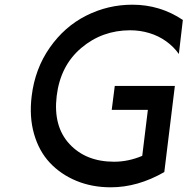

<svg xmlns="http://www.w3.org/2000/svg" viewBox="-20 -780 799 818"><path d="M535 -651Q415 -651 326 -575.5Q237 -500 221.5 -371Q206 -242 276 -166.5Q346 -91 466 -91Q527 -91 586 -116L610 -312H456L469 -414H725L680 -47Q567 18 452 18Q372 18 305.5 -9.5Q239 -37 192.5 -86.5Q146 -136 125 -209.5Q104 -283 115 -371Q129 -487 192 -577Q255 -667 347.5 -713.5Q440 -760 544 -760Q662 -760 759 -695L742 -550Q720 -581 688 -604Q656 -627 616.5 -639Q577 -651 535 -651Z"/></svg>

Font: Orkney Medium
Style: MediumItalic
Weight: 500
Designer: Samuel Oakes and Alfredo Marco Pradil
Foundry: Alfredo Marco Pradil
Version: 1.0; ttfautohint (v1.5)